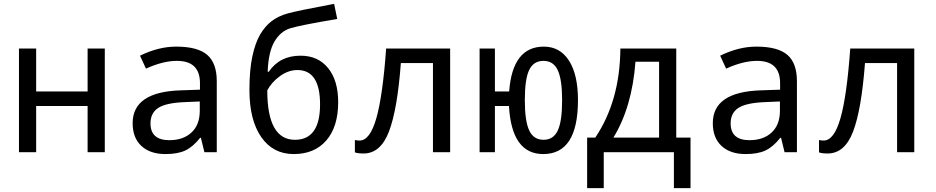

<svg xmlns="http://www.w3.org/2000/svg" viewBox="-20 -787 4841 993"><path d="M167 -536.1V-314H433.1V-536.1H522V0H433.1V-238.8H167V0H78.1V-536.1Z M1037.1 0 1019 -74.2H1015.1Q977.5 -26.9 938 -8.5Q898.4 9.8 835.9 9.8Q756.3 9.8 711.2 -32.2Q666 -74.2 666 -149.9Q666 -312 915 -319.8L1014.2 -323.2V-356.9Q1014.2 -472.2 895 -472.2Q823.2 -472.2 734.9 -432.1L704.1 -499Q799.8 -545.9 891.1 -545.9Q1002 -545.9 1051.5 -503.4Q1101.1 -460.9 1101.1 -367.2V0ZM1013.2 -262.2 934.1 -258.8Q838.4 -254.9 798.3 -228.8Q758.3 -202.6 758.3 -148.9Q758.3 -62 856 -62Q927.7 -62 970.5 -101.8Q1013.2 -141.6 1013.2 -213.9Z M1708 -767.1 1724.1 -689Q1530.3 -656.2 1480.2 -640.4Q1430.2 -624.5 1399.2 -571.5Q1368.2 -518.6 1364.3 -416H1370.1Q1426.8 -499 1534.2 -499Q1625 -499 1677 -434.8Q1729 -370.6 1729 -258.8Q1729 -131.8 1668 -61Q1606.9 9.8 1499 9.8Q1392.1 9.8 1331.1 -78.1Q1270 -166 1270 -321.8Q1270 -425.3 1285.2 -495.6Q1300.3 -565.9 1325.7 -608.9Q1351.1 -651.9 1384.8 -677.7Q1418.5 -703.6 1467.8 -717.5Q1517.1 -731.4 1708 -767.1ZM1362.3 -319.8Q1362.3 -64 1505.4 -64Q1635.3 -64 1635.3 -247.1Q1635.3 -424.8 1518.1 -424.8Q1471.7 -424.8 1428.5 -393.8Q1385.3 -362.8 1362.3 -319.8Z M2308.1 0H2219.2V-460.9H2053.2Q2035.2 -220.2 1991.7 -106.7Q1948.2 6.8 1860.4 6.8Q1830.1 6.8 1815.4 1V-63Q1825.7 -60.1 1839.4 -60.1Q1893.6 -60.1 1926.5 -176Q1959.5 -292 1977.1 -536.1H2308.1Z M2612.3 -238.8H2539.6V0H2460.4V-536.1H2539.6V-314H2613.3Q2630.4 -545.9 2792.5 -545.9Q2876 -545.9 2922.6 -473.6Q2969.2 -401.4 2969.2 -269Q2969.2 9.8 2789.6 9.8Q2626 9.8 2612.3 -238.8ZM2791.5 -64Q2841.8 -64 2864.5 -111.6Q2887.2 -159.2 2887.2 -269Q2887.2 -375.5 2864.7 -423.8Q2842.3 -472.2 2790.5 -472.2Q2739.7 -472.2 2717 -425.3Q2694.3 -378.4 2694.3 -269Q2694.3 -161.1 2717 -112.5Q2739.7 -64 2791.5 -64Z M3551.3 186H3465.3V0H3102.5V186H3016.6V-75.2H3058.6Q3186.5 -265.1 3188.5 -536.1H3477.5V-75.2H3551.3ZM3388.7 -75.2V-467.8H3266.6Q3249 -232.9 3152.3 -75.2Z M4037.6 0 4019.5 -74.2H4015.6Q3978 -26.9 3938.5 -8.5Q3898.9 9.8 3836.4 9.8Q3756.8 9.8 3711.7 -32.2Q3666.5 -74.2 3666.5 -149.9Q3666.5 -312 3915.5 -319.8L4014.6 -323.2V-356.9Q4014.6 -472.2 3895.5 -472.2Q3823.7 -472.2 3735.4 -432.1L3704.6 -499Q3800.3 -545.9 3891.6 -545.9Q4002.4 -545.9 4052 -503.4Q4101.6 -460.9 4101.6 -367.2V0ZM4013.7 -262.2 3934.6 -258.8Q3838.9 -254.9 3798.8 -228.8Q3758.8 -202.6 3758.8 -148.9Q3758.8 -62 3856.4 -62Q3928.2 -62 3970.9 -101.8Q4013.7 -141.6 4013.7 -213.9Z M4708.5 0H4619.6V-460.9H4453.6Q4435.5 -220.2 4392.1 -106.7Q4348.6 6.8 4260.7 6.8Q4230.5 6.8 4215.8 1V-63Q4226.1 -60.1 4239.7 -60.1Q4293.9 -60.1 4326.9 -176Q4359.9 -292 4377.4 -536.1H4708.5Z"/></svg>

Font: Droid Sans Mono
Style: Regular
Weight: 400
Monospace: yes
Foundry: Ascender Corporation
Version: Version 1.00 build 112